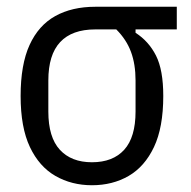

<svg xmlns="http://www.w3.org/2000/svg" viewBox="-20 -536 565 568"><path d="M503 -449H381V-439Q420 -414 441.5 -371.5Q463 -329 463 -252Q463 -159 435.5 -101Q408 -43 360.5 -15.5Q313 12 252 12Q192 12 144 -15.5Q96 -43 68.5 -101Q41 -159 41 -252Q41 -345 67.5 -403Q94 -461 143.5 -488.5Q193 -516 262 -516H503ZM324 -449H262Q193 -449 158 -411.5Q123 -374 123 -298V-206Q123 -130 157 -93Q191 -56 252 -56Q314 -56 347.5 -93Q381 -130 381 -206V-298Q381 -346 367.5 -382.5Q354 -419 324 -449Z"/></svg>

Font: IBM Plex Sans Condensed
Style: Regular
Weight: 400
Width: 3
Designer: Mike Abbink, Paul van der Laan, Pieter van Rosmalen
Foundry: Bold Monday
Version: Version 3.201